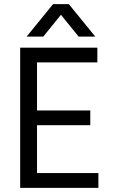

<svg xmlns="http://www.w3.org/2000/svg" viewBox="-20 -903 541 923"><path d="M188 -727H108L235 -883H311L438 -727H358L273 -832ZM453 0H77V-674H448V-603H158V-372H414V-301H158V-71H453Z"/></svg>

Font: Hind Vadodara
Style: Regular
Weight: 400
Designer: Hitesh Malaviya
Foundry: Indian Type Foundry
Version: Version 0.702;PS 1.0;hotconv 1.0.81;makeotf.lib2.5.63406